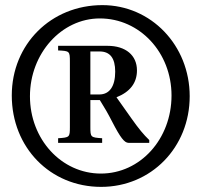

<svg xmlns="http://www.w3.org/2000/svg" viewBox="-20 -711 787 750"><path d="M563 -153V-164C541 -185 522 -208 493 -249L435 -331C488 -352 515 -387 515 -436C515 -495 471 -532 400 -532H207V-514C252 -512 253 -511 253 -470V-215C253 -175 252 -174 207 -171V-153H379V-171C334 -174 333 -175 333 -215V-320H370C391 -286 400 -271 419 -234C450 -174 466 -153 482 -153ZM333 -342V-510H369C410 -510 430 -484 430 -431C430 -374 408 -342 368 -342ZM721 -335C721 -534 570 -691 380 -691C179 -691 26 -538 26 -338C26 -135 176 19 375 19C570 19 721 -135 721 -335ZM650 -338C650 -168 528 -33 374 -33C220 -33 97 -167 97 -335C97 -502 220 -639 370 -639C526 -639 650 -506 650 -338Z"/></svg>

Font: XITS
Style: Bold
Weight: 700
Designer: MicroPress Inc., with final additions and corrections provided by Coen Hoffman, Elsevier (retired)
Version: Version 1.107